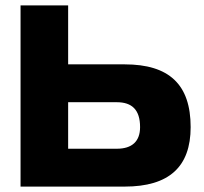

<svg xmlns="http://www.w3.org/2000/svg" viewBox="-20 -690 755 710"><path d="M56 0H441C605 0 685 -73 685 -220C685 -378 605 -452 441 -452H232V-670H56ZM232 -140V-312H412C468 -312 498 -284 498 -220C498 -167 468 -140 412 -140Z"/></svg>

Font: LT Wave Black
Style: Regular
Weight: 900
Designer: Daniel Lyons
Version: Version 2.5 (Glyphs App)